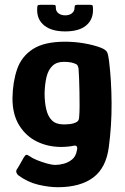

<svg xmlns="http://www.w3.org/2000/svg" viewBox="-20 -652 520 801"><path d="M32 -242Q33 -310 51.5 -363.5Q70 -417 117.5 -447.5Q165 -478 251 -478Q291 -478 329.5 -471.5Q368 -465 398 -454Q422 -445 427 -434Q432 -423 435 -397Q445 -316 445.5 -222Q446 -128 434 -39Q423 48 369 88.5Q315 129 221 129Q184 129 139.5 118.5Q95 108 56 79Q52 76 49 69Q46 62 50 55Q55 48 64.5 31Q74 14 78 7Q85 -5 89.5 -6Q94 -7 104 0Q115 8 134.5 16Q154 24 175.5 30Q197 36 211 36Q227 36 246 31Q265 26 281 13Q297 0 301 -26Q301 -27 301.5 -28Q302 -29 302 -30Q303 -37 300 -41.5Q297 -46 287 -44Q279 -42 264 -40.5Q249 -39 235 -39Q181 -39 135 -61Q89 -83 60.5 -128.5Q32 -174 32 -242ZM166 -263Q166 -226 173 -196Q180 -166 197 -149.5Q214 -133 245 -133Q259 -133 272.5 -134.5Q286 -136 296 -141Q309 -146 310 -161Q312 -181 312 -209.5Q312 -238 311.5 -268.5Q311 -299 310 -323.5Q309 -348 308 -361Q308 -367 305.5 -374.5Q303 -382 298 -384Q289 -389 276.5 -391.5Q264 -394 246 -394Q216 -394 198.5 -377Q181 -360 174 -330.5Q167 -301 166 -263ZM252 -521Q196 -521 165.5 -545Q135 -569 135 -610Q135 -626 137 -629Q139 -632 150 -632H198Q208 -632 210.5 -630.5Q213 -629 213 -619Q213 -605 224 -596.5Q235 -588 252 -588Q269 -588 280 -596.5Q291 -605 291 -620Q291 -628 294 -630Q297 -632 303 -632H356Q365 -632 366.5 -628.5Q368 -625 368 -610Q368 -569 338.5 -545Q309 -521 252 -521Z"/></svg>

Font: Glory Thin
Style: Bold
Weight: 700
Version: Version 1.011